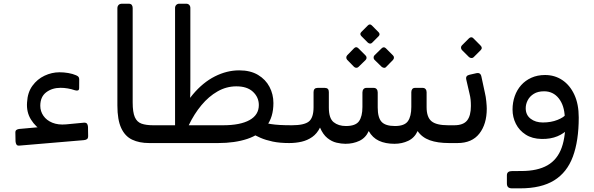

<svg xmlns="http://www.w3.org/2000/svg" viewBox="-20 -770 3203 1036"><path d="M84.1 15.7Q73.3 16.7 68.9 10Q64.6 3.2 63.8 -7.6L62.9 -55.6Q62.9 -65.1 69 -69.1Q75.1 -73.1 83.1 -74.1L209.3 -85.5L214.5 -59.7Q172.3 -84.4 147.1 -124.9Q121.9 -165.4 126 -218Q128.8 -271.2 154.9 -307.1Q181 -343 220.2 -361.5Q259.5 -380 301.3 -380Q324.1 -380 348.2 -376Q372.2 -371.9 390.7 -363.8Q400.9 -359.4 404.2 -354.4Q407.4 -349.3 407.4 -340.9L407.1 -294.9Q407.1 -284 400.1 -282Q393.1 -280.1 384 -283.1Q365.5 -289.4 345.7 -292.8Q325.9 -296.2 307 -296.2Q261.1 -296.2 229.2 -271.9Q197.4 -247.6 197.4 -199.1Q197.4 -169.6 214.3 -145.1Q231.2 -120.6 262.6 -107.8Q294 -95.1 336.3 -98.9L433.4 -108.1Q445.1 -108.5 449.5 -102.6Q454 -96.7 454.8 -85.5L455.6 -36.3Q455.6 -24.1 449.8 -19.6Q444.1 -15 432.4 -13.8Z M803.4 1.9H785.1Q731.3 1.9 692.9 -16.5Q654.5 -34.8 634 -79.1Q613.4 -123.4 613.4 -200.9V-725.4Q613.4 -736.4 619.8 -743.2Q626.2 -750 639.4 -750H673.5Q685.9 -750 690.9 -743.5Q695.9 -737 695.9 -727V-217.6Q695.9 -164.6 707.4 -138.1Q718.9 -111.6 743.7 -102.8Q768.4 -94.1 806.5 -94.1H818.4Q833.4 -94.1 833.4 -79.1V-28.1Q833.4 1.9 803.4 1.9Z M1541.1 1.9Q1489.2 1.9 1451.4 -6.1Q1413.7 -14.1 1385.7 -26.3Q1357.7 -38.5 1334.6 -52.4L1399.9 -109.5Q1420.7 -103.8 1441.6 -100.6Q1462.5 -97.3 1489.5 -95.7Q1516.4 -94.1 1555.2 -94.1Q1570.2 -94.1 1570.2 -79.1V-28.1Q1570.2 -14.1 1562.4 -6.1Q1554.6 1.9 1541.1 1.9ZM806.2 1.9Q798.3 1.9 793.2 -3.3Q788 -8.4 788 -16.3V-75.9Q788 -83.4 793.3 -88.7Q798.7 -94.1 806.2 -94.1H925.6Q965.1 -194.1 1019.9 -259.6Q1074.7 -325.1 1139.3 -357.7Q1204 -390.4 1270.6 -390.4Q1331.2 -390.4 1372.3 -365.8Q1413.4 -341.2 1434.3 -301.1Q1455.3 -260.9 1455.3 -214.1Q1455.3 -137.7 1418.4 -90.3Q1381.5 -42.9 1314.3 -20.5Q1247.1 1.9 1156.6 1.9ZM998.4 -94.1H1183Q1275.9 -94.1 1326.2 -121.9Q1376.6 -149.8 1376.6 -203.1Q1376.6 -245.2 1344.9 -274.8Q1313.3 -304.4 1254.5 -304.1Q1201.1 -303.9 1153.7 -276.7Q1106.2 -249.6 1066.9 -202.4Q1027.6 -155.2 998.4 -94.1ZM924.6 -72.6V-727Q924.6 -737 931.1 -743.5Q937.6 -750 947.6 -750H984.1Q995.1 -750 1001.1 -743.5Q1007.1 -737 1007.1 -727V-348Q1007.1 -325.6 1007 -305.7Q1006.9 -285.7 1006.7 -267.3Q1006.5 -249 1005.4 -230.7Q1004.4 -212.3 1002.5 -192.2Q1000.7 -172 998.2 -149.4Z M1844 5.9Q1821.8 5.9 1796 -0.1Q1770.3 -6.1 1746.6 -25Q1722.9 -44 1706.7 -81.6Q1690.7 -49.1 1664.7 -30.8Q1638.7 -12.6 1607 -5.3Q1575.4 1.9 1540 1.9Q1525 1.9 1525 -13.9V-64.1Q1525 -94.1 1555 -94.1Q1621.4 -94.1 1646.7 -114.5Q1671.9 -134.9 1671.9 -191.9V-273.2Q1671.9 -284.1 1677.4 -290Q1683 -295.8 1693.8 -295.8H1732.7Q1754.4 -295.8 1754.4 -273.4V-189.5Q1754.4 -131.8 1780.1 -110.9Q1805.8 -90 1846.6 -90Q1898.8 -90 1917.2 -116.1Q1935.6 -142.2 1935.6 -192.9V-270.9Q1935.6 -281.9 1941.2 -288.8Q1946.8 -295.8 1957.5 -295.8H1996.2Q2007 -295.8 2012.6 -288.8Q2018.1 -281.9 2018.1 -270.9V-190.1Q2018.1 -135.2 2039 -112.6Q2059.8 -90 2111.2 -90Q2162.6 -90 2181 -116.1Q2199.4 -142.2 2199.4 -192.9V-272.6Q2199.4 -282.8 2204.4 -289.3Q2209.4 -295.8 2219.4 -295.8H2260.9Q2270.7 -295.8 2276.3 -289.3Q2281.9 -282.8 2281.9 -272.6V-192.1Q2281.9 -137.9 2308.1 -116Q2334.2 -94.1 2398.5 -94.1H2418.7Q2433.7 -94.1 2433.7 -79.1V-28.1Q2433.7 1.9 2403.4 1.9Q2341.1 1.9 2298.9 -13.3Q2256.7 -28.6 2233.4 -62.9Q2217 -26.6 2183.1 -10.3Q2149.1 5.9 2108.6 5.9Q2059.9 5.9 2024.9 -10.3Q1989.9 -26.6 1969.6 -62.9Q1953.3 -26.2 1919.4 -10.1Q1885.6 5.9 1844 5.9ZM1987.4 -538.9Q1982.6 -534.2 1976.6 -534.7Q1970.6 -535.2 1965 -539.9L1929.6 -575.4Q1919.1 -586.9 1929.6 -597.4L1965 -632.8Q1975.7 -643.5 1986.4 -632.8L2021.6 -597.4Q2033.9 -585.5 2022.8 -574.4ZM1914.2 -408.8Q1909.7 -404.2 1902.7 -404.2Q1895.6 -404.1 1889.9 -409.8L1853.3 -447.2Q1848.5 -452.8 1848.5 -459.4Q1848.5 -466.1 1853.3 -471.6L1889.9 -509.1Q1901.7 -521.7 1914.2 -509.1L1951.7 -471.6Q1957.4 -466.7 1957.9 -459.2Q1958.4 -451.8 1952.7 -446.2ZM2063.5 -408.8Q2058.6 -403.1 2051.6 -404.1Q2044.7 -405.1 2039.1 -409.8L2000.7 -447.2Q1995.9 -452 1995.9 -459.5Q1995.9 -467.1 2000.7 -471.6L2039.1 -509.1Q2051 -520.6 2062.5 -509.1L2099.9 -471.6Q2105.5 -466.9 2105.7 -459.4Q2105.9 -452 2100.1 -446.2Z M2406.4 1.9Q2397 1.9 2393 -4.2Q2389 -10.2 2389 -17.2V-72.2Q2389 -86.2 2397 -90.1Q2405 -94.1 2419 -94.1H2430.8Q2479.7 -94.1 2500.3 -119.8Q2520.9 -145.6 2520.9 -198.1Q2520.9 -215.9 2519.4 -231.7Q2517.9 -247.4 2513.4 -264.9L2495.8 -340.9Q2493.4 -352.5 2498.2 -358.4Q2502.9 -364.4 2513.6 -366.7L2550.5 -375.1Q2572.8 -380.1 2577.6 -356.7L2596.5 -268.8Q2601.5 -248.7 2604 -222.7Q2606.5 -196.8 2606.5 -183.6Q2606.5 -100.5 2566.6 -49.3Q2526.7 1.9 2448.8 1.9ZM2535.4 -461.1Q2530.6 -456.4 2523.4 -456.9Q2516.2 -457.4 2510.6 -462.1L2472.4 -500.3Q2467.5 -506.1 2467.5 -513.1Q2467.5 -520.1 2472.4 -525.1L2510.6 -563.2Q2516.2 -568.8 2522.9 -568.9Q2529.6 -569 2534.4 -563.2L2572.2 -525.1Q2586.1 -511.8 2573.6 -499.3Z M2742.5 246.3Q2729.3 246.3 2722.2 240.2Q2715.1 234 2715.1 219.5V175.6Q2715.1 164.3 2722.2 158.6Q2729.3 153 2743.8 153L2793.9 152.8Q2880.7 152.6 2934.1 121.9Q2987.5 91.3 3010.7 26.8Q3034 -37.7 3030.1 -138.3L3102.8 -135.9Q3102.8 -10.2 3071.1 75.2Q3039.4 160.6 2969.8 203.5Q2900.2 246.3 2787.2 246.3ZM3027.5 -137.4Q3025.2 -201 2995 -239.2Q2964.8 -277.4 2915.7 -277.4Q2882.3 -277.4 2860.3 -263.7Q2838.2 -250 2827.5 -229Q2816.7 -208.1 2816.7 -186.1Q2816.7 -149.7 2843.1 -129.4Q2869.4 -109.1 2909 -109.1Q2953.2 -109.1 2988.2 -123.1Q3023.2 -137.1 3035.1 -154.2L3045.5 -75.4Q3024.7 -50.1 2987.7 -34.7Q2950.8 -19.3 2902.6 -20.2Q2851.7 -21.1 2816.7 -43.6Q2781.7 -66 2763.7 -101.7Q2745.6 -137.5 2745.6 -179Q2745.6 -217.2 2757.5 -251.1Q2769.3 -284.9 2792 -310.4Q2814.7 -335.9 2847.4 -350.6Q2880.1 -365.3 2920.9 -365.3Q2973.3 -365.3 3014.3 -337.8Q3055.2 -310.4 3079 -259.3Q3102.8 -208.2 3102.8 -135.9Z"/></svg>

Font: Rubik Light
Style: Regular
Weight: 300
Designer: Hubert and Fischer
Foundry: Hubert and Fischer
Version: Version 2.300;gftools[0.9.30]